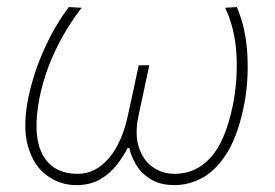

<svg xmlns="http://www.w3.org/2000/svg" viewBox="-20 -516 780 544"><path d="M196 8.5Q150.5 8.5 112.8 -18.8Q75 -46 59 -102.5Q43 -159 62 -247.5Q76.5 -313 106 -378.2Q135.5 -443.5 175 -496L211.5 -494Q168 -438 137.2 -373.5Q106.5 -309 92.5 -241.5Q71 -134.5 100.2 -79Q129.5 -23.5 200 -23.5Q251 -23.5 288.8 -68.2Q326.5 -113 343 -191.5Q351.5 -231.5 358.8 -264.8Q366 -298 373 -331H403Q396 -297.5 388.5 -263.2Q381 -229 372.5 -188.5Q361.5 -137 373 -100Q384.5 -63 411.8 -43.2Q439 -23.5 475 -23.5Q534.5 -23.5 576.2 -69Q618 -114.5 639 -214.5Q654 -286 650 -360.5Q646 -435 618 -494L651 -496Q677 -436.5 681 -358.8Q685 -281 669.5 -208.5Q652 -127 621.2 -79.5Q590.5 -32 552.5 -11.8Q514.5 8.5 475 8.5Q433.5 8.5 406.5 -8.5Q379.5 -25.5 365.2 -50Q351 -74.5 346.5 -96.5H341.5Q330.5 -74.5 311.8 -50Q293 -25.5 264.8 -8.5Q236.5 8.5 196 8.5Z"/></svg>

Font: Commissioner Thin
Style: Italic
Weight: 100
Italic angle: -12°
Designer: Kostas Bartsokas
Foundry: Kostas Bartsokas
Version: Version 1.000; ttfautohint (v1.8.3)